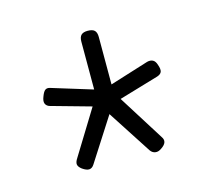

<svg xmlns="http://www.w3.org/2000/svg" viewBox="-60 -706 498 457"><g transform="rotate(-15 189.5 -477.5)"><path d="M190 -638Q202 -638 207 -633Q212 -628 212 -617V-500L308 -530Q316 -532 322 -529Q328 -526 331 -516Q335 -505 333 -499Q331 -493 322 -490L224 -461L295 -348Q300 -341 298 -334.5Q296 -328 287 -322Q279 -316 271.5 -317Q264 -318 259 -325L189 -433L121 -327Q116 -319 109 -318.5Q102 -318 92 -325Q84 -331 83 -337Q82 -343 88 -352L155 -461L55 -489Q48 -492 46 -498Q44 -504 48 -514Q52 -525 56.5 -528.5Q61 -532 68 -530L169 -499V-617Q169 -628 174 -633Q179 -638 190 -638Z"/></g></svg>

Font: Fredoka Condensed Light
Style: Regular
Weight: 300
Width: 3
Designer: Ben Nathan
Foundry: Milena B. Brandão, Ben Nathan
Version: Version 2.001